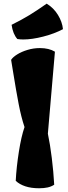

<svg xmlns="http://www.w3.org/2000/svg" viewBox="-20 -1006 365 1036"><path d="M195.3 -746.6Q244.1 -746.6 276.4 -727.1L238.3 -284.7Q250.5 -226.6 259.5 -153.3Q268.6 -80.1 272.5 -9.3Q256.8 1 237.1 5.4Q217.3 9.8 190.9 9.8Q148.4 9.8 116.7 -0.7Q85 -11.2 64.9 -30.3Q68.8 -105 81.8 -187.3Q94.7 -269.5 112.3 -320.3Q94.2 -374.5 80.8 -444.1Q67.4 -513.7 51.3 -613.8L40 -683.1Q49.3 -697.8 72.8 -712.4Q96.2 -727.1 128.7 -736.8Q161.1 -746.6 195.3 -746.6ZM73.7 -795.4Q89.4 -793 105.5 -793Q152.8 -793 213.4 -808.6Q273.9 -824.2 319.8 -848.6Q315.9 -887.7 292.7 -925.5Q269.5 -963.4 231.9 -986.3Q177.7 -948.2 138.9 -924.6Q100.1 -900.9 42.5 -872.1Q49.8 -821.8 73.7 -795.4Z"/></svg>

Font: Fruktur
Style: Regular
Weight: 400
Designer: Viktoriya Grabowska
Foundry: Viktoriya Grabowska
Version: Version 1.004; ttfautohint (v1.4.1)